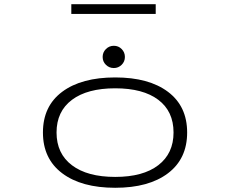

<svg xmlns="http://www.w3.org/2000/svg" viewBox="-20 -879 1090 910"><path d="M318 -859H718V-813H318ZM519.5 -556.5Q497.5 -556.5 482 -571.8Q466.5 -587 466.5 -609Q466.5 -631 482 -646.5Q497.5 -662 519.5 -662Q541.5 -662 556.8 -646.5Q572 -631 572 -609Q572 -587 556.5 -571.8Q541 -556.5 519.5 -556.5ZM526 11Q366 11 274.8 -57.8Q183.5 -126.5 183.5 -251Q183.5 -376 274.8 -444Q366 -512 526 -512Q685.5 -512 776.2 -443.8Q867 -375.5 867 -251Q867 -126.5 776.2 -57.8Q685.5 11 526 11ZM802.5 -251Q802.5 -351.5 730.2 -406Q658 -460.5 526 -460.5Q394 -460.5 321 -405.8Q248 -351 248 -251Q248 -151 321 -95.8Q394 -40.5 526 -40.5Q658 -40.5 730.2 -96Q802.5 -151.5 802.5 -251Z"/></svg>

Font: League Mono Extended UltraLight
Style: Regular
Weight: 200
Width: 9
Designer: Tyler Finck
Foundry: The League of Moveable Type / Tyler Finck
Version: Version 2.210